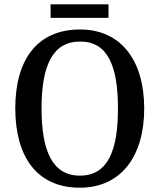

<svg xmlns="http://www.w3.org/2000/svg" viewBox="-20 -862 742 892"><path d="M215 -779H484V-842H215ZM351 10C543 10 650 -137 650 -358C650 -580 543 -725 352 -725C149 -725 51 -580 51 -359C51 -137 149 10 351 10ZM351 -46C223 -46 173 -162 173 -358C173 -555 223 -669 352 -669C481 -669 528 -555 528 -358C528 -162 481 -46 351 -46Z"/></svg>

Font: Noto Serif Lao SemiCondensed Medium
Style: Regular
Weight: 500
Width: 4
Designer: Monotype Design Team
Foundry: Monotype Imaging Inc.
Version: Version 2.003